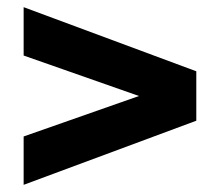

<svg xmlns="http://www.w3.org/2000/svg" viewBox="-20 -618 614 536"><path d="M46 -102V-237L368 -350L46 -463V-598L528 -419V-281Z"/></svg>

Font: MuseoModerno SemiBold
Style: Bold
Weight: 700
Version: Version 1.001